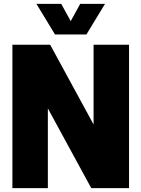

<svg xmlns="http://www.w3.org/2000/svg" viewBox="-20 -971 730 991"><path d="M44 0V-740H239L463 -328.5V-740H646V0H451L227 -411.5V0ZM264 -793 168 -951H296L345 -862L394 -951H522L426 -793Z"/></svg>

Font: Encode Sans Cnd Black
Style: Regular
Weight: 900
Width: 3
Designer: Multiple Designers
Foundry: Impallari Type
Version: Version 3.002; ttfautohint (v1.8.3) -l 8 -r 50 -G 200 -x 14 